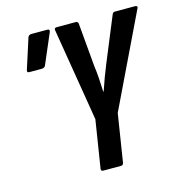

<svg xmlns="http://www.w3.org/2000/svg" viewBox="-99 -745 790 835"><g transform="rotate(-15 296.0 -327.5)"><path d="M265 0Q253 0 255 -11L289 -225L220 -644Q218 -655 230 -655H316Q326 -655 327 -644L344 -451Q348 -422 350 -392.5Q352 -363 353 -332H355Q365 -362 376 -391.5Q387 -421 399 -450L479 -644Q483 -655 491 -655H583Q588 -655 591 -652Q594 -649 591 -644L390 -226L356 -11Q354 0 344 0ZM65 -497Q52 -497 57 -510L100 -644Q102 -650 106.5 -652.5Q111 -655 117 -655H188Q195 -655 196.5 -651Q198 -647 195 -641L138 -508Q136 -502 131 -499.5Q126 -497 119 -497Z"/></g></svg>

Font: Sofia Sans Extra Condensed
Style: Bold Italic
Weight: 700
Italic angle: -9°
Designer: Botio Nikoltchev, Ani Petrova
Foundry: lettersoup
Version: Version 4.101